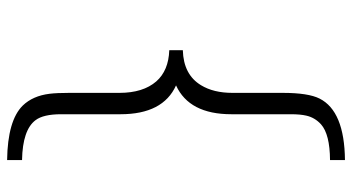

<svg xmlns="http://www.w3.org/2000/svg" viewBox="-245 -650 990 540"><g transform="rotate(-90 250.0 -380.0)"><path d="M69.8 53.2Q142.6 52.7 170.4 27.8Q189.5 10.3 194.8 -13.7Q198.7 -30.3 198.7 -57.1V-224.1Q198.7 -342.8 279.8 -379.9Q198.7 -416.5 198.7 -536.1V-703.1Q198.7 -752.9 182.1 -774.9Q154.8 -811.5 69.8 -813V-855Q181.2 -853.5 223.1 -811Q250.5 -782.7 256.3 -735.4Q258.8 -714.8 258.8 -680.2V-539.1Q258.8 -472.7 291 -435.5Q321.3 -400.9 378.9 -398.9V-360.8Q310.1 -358.9 280.3 -309.6Q258.8 -274.4 258.8 -221.2V-80.1Q258.8 -7.8 242.7 23.9Q207.5 93.8 69.8 95.2Z"/></g></svg>

Font: BIZ UDMincho
Style: Regular
Weight: 400
Monospace: yes
Designer: TypeBank Co., Ltd.
Foundry: Morisawa Inc.
Version: Version 1.06